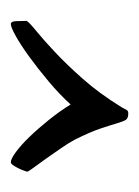

<svg xmlns="http://www.w3.org/2000/svg" viewBox="30 -764 262 363"><g transform="rotate(90 161.5 -583.0)"><path d="M20 -502Q23 -507 39 -520Q55 -533 78.5 -555Q102 -577 129.5 -608Q157 -639 183 -681Q187 -688 188.5 -691Q190 -694 195 -694Q204 -694 207 -689.5Q210 -685 213.5 -673Q217 -661 223.5 -641.5Q230 -622 245 -592Q251 -581 261 -566.5Q271 -552 280.5 -538.5Q290 -525 297.5 -515Q305 -505 305 -503Q305 -502 303 -496.5Q301 -491 298.5 -486Q296 -481 293 -476.5Q290 -472 287 -472Q281 -472 268 -481.5Q255 -491 239.5 -507Q224 -523 207.5 -543.5Q191 -564 178 -585Q159 -564 134.5 -543.5Q110 -523 88 -507Q66 -491 49 -481.5Q32 -472 26 -472Q21 -472 20.5 -481.5Q20 -491 20 -502Z"/></g></svg>

Font: Vermiglione
Style: Bold Italic
Weight: 700
Italic angle: -11°
Version: Version 1.000